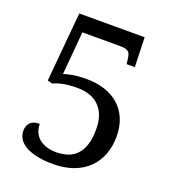

<svg xmlns="http://www.w3.org/2000/svg" viewBox="-132 -812 824 922"><g transform="rotate(20 279.5 -351.5)"><path d="M238.8 -48.8Q269.5 -48.8 295.7 -57.4Q321.8 -65.9 341.1 -85.7Q360.4 -105.5 371.1 -137.9Q381.8 -170.4 381.8 -217.8Q381.8 -257.3 371.1 -286.6Q360.4 -315.9 340.3 -335.4Q320.3 -355 292.5 -364.5Q264.6 -374 230 -374Q204.1 -374 185.3 -372.1Q166.5 -370.1 152.1 -366.9Q137.7 -363.8 127 -359.9Q116.2 -356 106.9 -352.1L83 -358.9L115.2 -712.9H449.2L454.1 -562H412.1L408.2 -591.8Q406.7 -602.5 404.1 -610.1Q401.4 -617.7 395.5 -622.8Q389.6 -627.9 379.6 -630.4Q369.6 -632.8 354 -632.8H160.2L141.1 -413.1Q156.2 -418.5 184.8 -423.8Q213.4 -429.2 257.8 -429.2Q306.2 -429.2 347.9 -416Q389.6 -402.8 420.4 -376.5Q451.2 -350.1 468.5 -310.3Q485.8 -270.5 485.8 -217.8Q485.8 -167 469.5 -125Q453.1 -83 422.1 -53Q391.1 -22.9 346.2 -6.6Q301.3 9.8 244.1 9.8Q188.5 9.8 152.1 0.2Q115.7 -9.3 94.2 -23.9Q72.8 -38.6 64 -56.4Q55.2 -74.2 55.2 -90.8Q55.2 -118.7 70.6 -134.3Q85.9 -149.9 118.2 -149.9Q118.2 -128.4 125.7 -109.9Q133.3 -91.3 148.2 -77.9Q163.1 -64.5 185.8 -56.6Q208.5 -48.8 238.8 -48.8Z"/></g></svg>

Font: Noto Serif Khmer
Style: Regular
Weight: 300
Designer: Danh Hong
Foundry: Danh Hong
Version: Version 1.00 June 24, 2012, initial release